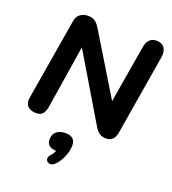

<svg xmlns="http://www.w3.org/2000/svg" viewBox="-167 -804 1084 1208"><g transform="rotate(20 375.0 -200.0)"><path d="M45.3 -72 136.7 -616.8Q141.3 -646.5 163.3 -662.5Q185.3 -678.4 213.2 -678.4Q240.8 -678.4 258.4 -667.9Q275.9 -657.4 291.6 -633.1L560.3 -191.4H533.7L604.5 -611.4Q610.1 -646.3 629.8 -664Q649.4 -681.6 682.5 -678.4Q715.4 -675.2 729.2 -651Q742.9 -626.7 736.3 -588.4L647.4 -54.8Q637.2 8.4 584.6 8.4Q557.3 8.4 539.8 -2.7Q522.2 -13.8 507.4 -38.7L224 -513.6H250.6L178.7 -58.6Q172.3 -19.7 155.5 -4.1Q138.6 11.6 104.7 8.4Q70.8 5.2 54.8 -15Q38.7 -35.3 45.3 -72ZM292.8 225.4Q305 212.3 311.7 197.4Q318.4 182.5 320.6 165.7L320.8 189.1Q287.1 189.1 269.5 175.5Q251.9 161.9 251.9 135.5Q251.9 100.4 273.9 82Q296 63.5 333.7 63.5Q366.3 63.5 383.1 78.1Q399.8 92.7 399.8 122Q399.8 159 382.6 199.7Q365.3 240.5 338.5 266.1Q321.5 282.1 303.5 279Q285.4 275.9 280.5 259.5Q275.6 243.1 292.8 225.4Z"/></g></svg>

Font: SN Pro Thin
Style: Italic
Weight: 200
Italic angle: -9°
Designer: Tobias Whetton
Foundry: Supernotes
Version: Version 1.003;Glyphs 3.3 (3324)